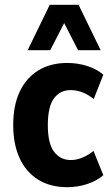

<svg xmlns="http://www.w3.org/2000/svg" viewBox="-20 -768 461 799"><path d="M260 11Q190 11 139.5 -20Q89 -51 62 -109Q35 -167 35 -248Q35 -329 62 -386.5Q89 -444 139.5 -475Q190 -506 260 -506Q304 -506 344 -493Q384 -480 410 -457L370 -356Q349 -373 325 -383Q301 -393 274 -393Q230 -393 204.5 -358.5Q179 -324 179 -247Q179 -171 205 -136.5Q231 -102 275 -102Q300 -102 325 -113Q350 -124 369 -140L410 -39Q384 -16 344 -2.5Q304 11 260 11ZM95 -559 187 -748H307L399 -559H305L247 -672L189 -559Z"/></svg>

Font: Nunito Sans 10pt Condensed ExtraBold
Style: Regular
Weight: 800
Width: 3
Designer: Vernon Adams
Foundry: Vernon Adams
Version: Version 3.101;gftools[0.9.27]